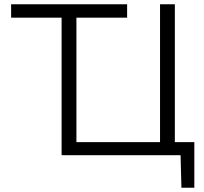

<svg xmlns="http://www.w3.org/2000/svg" viewBox="-20 -733 966 907"><path d="M837 154 833 0H271V-649.5H32.5V-713H580.5V-649.5H341V-61.5H736V-713H806V-61.5H898V154Z"/></svg>

Font: Commissioner Light
Style: Regular
Weight: 300
Designer: Kostas Bartsokas
Foundry: Kostas Bartsokas
Version: Version 1.000; ttfautohint (v1.8.3)